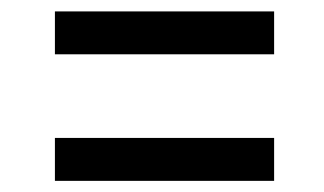

<svg xmlns="http://www.w3.org/2000/svg" viewBox="-20 -473 578 343"><path d="M78.1 -452.6H469.7V-376H78.1ZM78.1 -226.6H469.7V-149.9H78.1Z"/></svg>

Font: NoticiaText-Italic
Style: Italic
Weight: 400
Italic angle: -8°
Designer: JM Sole
Foundry: JM Sole
Version: Version 1.003